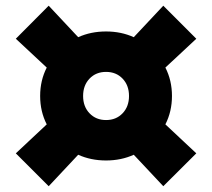

<svg xmlns="http://www.w3.org/2000/svg" viewBox="-20 -705 740 670"><path d="M350.1 -145Q296.9 -145 252.9 -165L149.9 -55.2L35.2 -169.9L143.1 -271Q120.1 -315.9 120.1 -370.1Q120.1 -424.3 143.1 -469.2L35.2 -569.8L149.9 -685.1L252.9 -575.2Q296.9 -595.2 350.1 -595.2Q402.8 -595.2 446.8 -575.2L549.8 -685.1L665 -569.8L557.1 -469.2Q580.1 -424.3 580.1 -370.1Q580.1 -315.9 557.1 -271L665 -169.9L549.8 -55.2L446.8 -165Q402.8 -145 350.1 -145ZM292.5 -430.7Q270 -407.2 270 -370.1Q270 -333 292.5 -309.6Q314.9 -286.1 350.1 -286.1Q385.3 -286.1 407.7 -309.6Q430.2 -333 430.2 -370.1Q430.2 -407.2 407.7 -430.7Q385.3 -454.1 350.1 -454.1Q314.9 -454.1 292.5 -430.7Z"/></svg>

Font: TASA Explorer
Style: Regular
Weight: 900
Designer: Weizhong Zhang
Foundry: Local Remote
Version: Version 1.000;Glyphs 3.1.2 (3151)